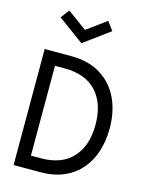

<svg xmlns="http://www.w3.org/2000/svg" viewBox="-132 -977 792 1055"><g transform="rotate(15 264.0 -450.0)"><path d="M203 0H52V-660H203Q302.5 -660 371 -617.5Q439.5 -575 474.8 -500.8Q510 -426.5 510 -330.5Q510 -260.5 491 -200.5Q472 -140.5 433.8 -95.5Q395.5 -50.5 338 -25.2Q280.5 0 203 0ZM185.5 -74.5Q305 -74.5 367.2 -142.5Q429.5 -210.5 429.5 -329.5Q429.5 -449.5 367.2 -517.5Q305 -585.5 185.5 -585.5H130.5V-74.5ZM238.5 -743 91.5 -850.5 128 -899.5 238.5 -818.5 349.5 -900 385.5 -851Z"/></g></svg>

Font: Lucymar Sans
Style: Regular
Weight: 400
Foundry: The League of Moveable Type (original font) / Main changes by Cristiano Sobral with portions from Mirco Monsees
Version: Version 2.001;August 30, 2020;FontCreator 13.0.0.2681 64-bit